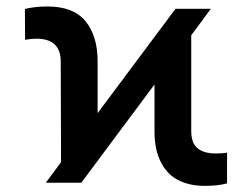

<svg xmlns="http://www.w3.org/2000/svg" viewBox="-20 -573 790 602"><path d="M123.5 0 171.4 -64.5 170.4 -380.4Q170.4 -451.7 93.8 -451.7Q78.1 -451.7 58.6 -448.2L58.1 -544.9Q89.4 -552.7 128.9 -552.7Q210.4 -552.7 248.3 -506.3Q286.1 -460 286.1 -380.4V-218.3L530.3 -545.4H641.1L579.6 -462.4V-162.1Q579.6 -124 599.6 -107.9Q619.6 -91.8 656.7 -91.8Q677.2 -91.8 691.9 -94.2V2Q663.6 9.8 621.6 9.8Q587.4 9.8 560.3 0.7Q533.2 -8.3 515.4 -23.9Q497.6 -39.6 485.8 -61.8Q474.1 -84 469.2 -108.9Q464.4 -133.8 464.4 -162.6V-308.1L234.9 0Z"/></svg>

Font: Interop SemBd
Style: Regular
Weight: 600
Designer: Rasmus Andersson, Google, Jang Haemin
Foundry: jhaemin
Version: Version 1.007